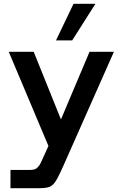

<svg xmlns="http://www.w3.org/2000/svg" viewBox="-20 -768 630 1008"><path d="M35 220V124H140Q155 124 164.5 120Q174 116 183.5 104Q193 92 204 65L250 -36L243 19L26 -496H157L300 -141L450 -496H578L312 104Q295 142 283 165Q271 188 259 200Q247 212 230.5 216Q214 220 190 220ZM274 -556 366 -748H481L359 -556Z"/></svg>

Font: Host Grotesk SemiBold
Style: Regular
Weight: 600
Designer: Doukan Karapınar
Foundry: Element Type
Version: Version 1.003